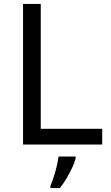

<svg xmlns="http://www.w3.org/2000/svg" viewBox="-20 -734 564 975"><path d="M97 0V-714H187V-80H499V0ZM364 70Q360 88 347.5 115.5Q335 143 318.5 171Q302 199 284 221H236V209Q244 192 252.5 165.5Q261 139 268 110.5Q275 82 277 61H364Z"/></svg>

Font: Noto Sans Devanagari
Style: Regular
Weight: 400
Designer: Jelle Bosma - Monotype Design Team
Foundry: Monotype Imaging Inc.
Version: Version 2.003